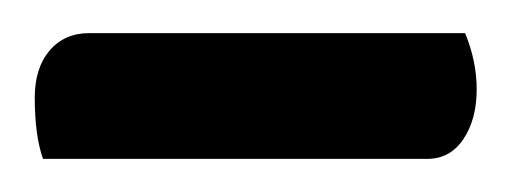

<svg xmlns="http://www.w3.org/2000/svg" viewBox="-20 -683 309 116"><path d="M1 -624Q1 -642 10 -652.5Q19 -663 34 -663H261Q268 -646 268 -629Q268 -611 260 -599Q252 -587 238 -587H6Q1 -601 1 -624Z"/></svg>

Font: Yanone Kaffeesatz
Style: Regular
Weight: 400
Designer: Yanone (Cyrillic: Daniel Pouzeot & Huerta Tipografica)
Foundry: Yanone
Version: Version 1.100;PS 001.100;hotconv 1.0.70;makeotf.lib2.5.58329